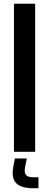

<svg xmlns="http://www.w3.org/2000/svg" viewBox="-20 -820 265 1037"><path d="M55.4 0V-800H169.9V0ZM187.7 196.6H159.1Q95 196.6 68.3 170.1Q41.6 143.7 50.9 86.5L60.3 36H124.7L114.8 86.5Q110.2 113.8 121 125.7Q131.7 137.5 159.6 137.5H187.7Z"/></svg>

Font: Big Shoulders Stencil Text Thin
Style: Regular
Weight: 100
Designer: Patric King
Foundry: XO Type Co
Version: Version 2.001